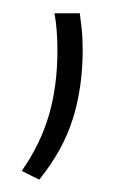

<svg xmlns="http://www.w3.org/2000/svg" viewBox="-20 -140 203 296"><path d="M103 -119.5Q104 -112 105.8 -96.8Q107.5 -81.5 107.5 -63.5Q107.5 -6 92.5 42.5Q77.5 91 40.5 137L13.5 123.5Q42.5 82 55.5 37.2Q68.5 -7.5 68.5 -62Q68.5 -77 67.5 -91.5Q66.5 -106 64 -119.5Z"/></svg>

Font: Anek Gujarati Medium ExtraLight
Style: Regular
Weight: 250
Version: Version 1.003